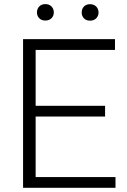

<svg xmlns="http://www.w3.org/2000/svg" viewBox="-20 -898 609 918"><path d="M532.2 -51.3V0H90.3V-710.9H529.8V-659.2H150.4V-392.1H482.4V-340.8H150.4V-51.3ZM156.7 -838.4Q156.7 -855.5 167.5 -866.9Q178.2 -878.4 196.8 -878.4Q215.3 -878.4 226.3 -866.9Q237.3 -855.5 237.3 -838.4Q237.3 -822.3 226.3 -811Q215.3 -799.8 196.8 -799.8Q178.2 -799.8 167.5 -811Q156.7 -822.3 156.7 -838.4ZM370.6 -837.9Q370.6 -855 381.1 -866.5Q391.6 -877.9 410.6 -877.9Q429.2 -877.9 440.2 -866.5Q451.2 -855 451.2 -837.9Q451.2 -821.8 440.2 -810.5Q429.2 -799.3 410.6 -799.3Q391.6 -799.3 381.1 -810.5Q370.6 -821.8 370.6 -837.9Z"/></svg>

Font: Vazirmatn UI ExtraLight
Style: Regular
Weight: 200
Designer: Saber Rastikerdar
Foundry: Saber Rastikerdar
Version: Version 33.003